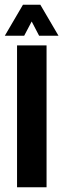

<svg xmlns="http://www.w3.org/2000/svg" viewBox="-27 -792 267 812"><path d="M45.1 0V-600H169.9V0ZM-6.6 -640.9 70.2 -772.1H143.5L220.4 -640.9H138.4L107 -701.1L75.3 -640.9Z"/></svg>

Font: Big Shoulders Stencil Display SC Thin
Style: Regular
Weight: 100
Designer: Patric King
Foundry: XO Type Co
Version: Version 2.001